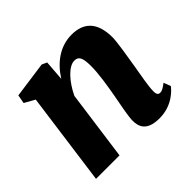

<svg xmlns="http://www.w3.org/2000/svg" viewBox="-140 -736 914 914"><g transform="rotate(-45 317.0 -279.0)"><path d="M38.1 0H196.3L244.6 -352.1C274.9 -416.5 324.2 -471.2 362.8 -471.2C388.7 -471.2 400.4 -456.5 401.4 -402.8C402.3 -346.2 388.7 -268.6 379.4 -216.3C369.1 -161.6 356.9 -100.6 356.9 -73.2C356.9 -35.6 368.2 10.3 456.1 10.3C543.9 10.3 591.8 -46.4 602.5 -60.5L588.9 -96.2C565.4 -78.6 555.7 -73.7 544.9 -73.7C535.2 -73.7 525.9 -77.1 525.9 -100.6C525.9 -136.7 538.1 -196.8 546.4 -246.6C555.7 -301.3 570.3 -391.1 570.3 -420.4C570.3 -529.8 516.1 -567.9 440.9 -567.9C363.8 -567.9 300.8 -522 257.8 -453.6L265.6 -556.2L240.2 -567.9L57.6 -542.5L49.8 -499L102.1 -469.7Z"/></g></svg>

Font: Merriweather
Style: Heavy Italic
Weight: 900
Italic angle: -7.5°
Designer: Eben Sorkin
Foundry: Eben Sorkin
Version: Version 1.001